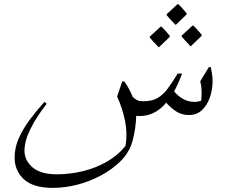

<svg xmlns="http://www.w3.org/2000/svg" viewBox="-20 -630 1099 933"><path d="M207 -126Q157 -62 128 -3.5Q99 55 99 102Q99 150 138.5 183.5Q178 217 256 217Q320 217 382 202Q444 187 498 156.5Q552 126 590 79Q600 17 587.5 -43.5Q575 -104 549 -161L574 -234H584Q598 -215 607 -197.5Q616 -180 625 -159Q638 -147 648 -142.5Q658 -138 677 -138Q718 -138 744.5 -153Q771 -168 793.5 -197.5Q816 -227 843 -272L865 -273Q847 -224 826 -186Q845 -163 870 -149Q895 -135 925 -135Q943 -135 958 -141Q960 -168 959.5 -190.5Q959 -213 953 -235L995 -304H1004Q1013 -265 1013 -236Q1013 -195 1000 -157Q987 -119 961.5 -95Q936 -71 898 -71Q863 -71 835.5 -89Q808 -107 788 -131Q733 -66 658 -66Q654 -66 650 -66.5Q646 -67 642 -67Q640 -6 624.5 53Q609 112 562 157Q521 196 467 224.5Q413 253 353.5 268Q294 283 236 283Q142 283 96.5 241.5Q51 200 51 135Q51 88 71 42.5Q91 -3 124 -47.5Q157 -92 196 -135ZM832 -510Q831 -512 823 -520Q815 -528 805.5 -538.5Q796 -549 790 -556V-561L843 -610H846Q858 -599 867.5 -588Q877 -577 887 -565V-560L835 -510ZM905 -406Q904 -408 896 -416Q888 -424 878.5 -434.5Q869 -445 863 -452V-457L916 -506H919Q931 -495 940.5 -484Q950 -473 960 -461V-456L908 -406ZM750 -401Q749 -403 741 -411Q733 -419 723.5 -429.5Q714 -440 708 -447V-452L761 -501H764Q776 -490 785.5 -479Q795 -468 805 -456V-451L753 -401Z"/></svg>

Font: Bona Nova SC
Style: Italic
Weight: 400
Italic angle: -4°
Designer: Mateusz Machalski
Foundry: Capitalics
Version: Version 4.001; ttfautohint (v1.8.4.7-5d5b)